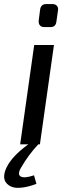

<svg xmlns="http://www.w3.org/2000/svg" viewBox="-63 -709 335 943"><path d="M164 -689H195Q209 -689 216.5 -680.5Q224 -672 222 -659L214 -603Q211 -576 185 -576H154Q140 -576 133 -584.5Q126 -593 127 -607L134 -662Q138 -689 164 -689ZM105 -488H202L133 0H125Q77 51 40 115Q21 148 39 158Q57 168 104 152L116 194Q76 209 44.5 212.5Q13 216 -5.5 208.5Q-24 201 -34 187Q-44 173 -42.5 153.5Q-41 134 -30 112Q-3 57 76 0H36Z"/></svg>

Font: Exo 2.0 Medium
Style: Italic
Weight: 500
Italic angle: -8°
Designer: Natanael Gama
Version: Version 1.001;PS 001.001;hotconv 1.0.70;makeotf.lib2.5.58329